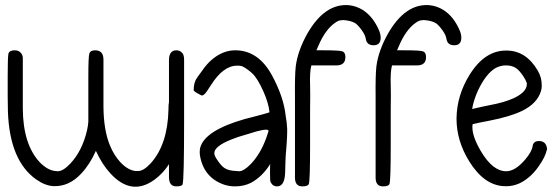

<svg xmlns="http://www.w3.org/2000/svg" viewBox="-20 -732 2169 744"><path d="M663.1 -9.8Q634.8 -9.8 634.8 -45.9V-95.7Q611.3 -59.6 579.1 -36.1Q490.2 29.3 408.2 -59.6Q375 -95.7 351.6 -147.5Q328.1 -94.7 294.9 -59.6Q248 -8.8 188.5 -10.7Q156.2 -11.7 121.1 -36.1Q17.6 -108.4 10.7 -298.8Q9.8 -320.3 9.8 -359.4V-435.5Q9.8 -511.7 12.7 -524.4Q16.6 -537.1 37.1 -537.1Q52.7 -537.1 61.5 -526.4Q68.4 -517.6 68.4 -506.8V-310.5Q69.3 -172.9 133.8 -103.5Q164.1 -72.3 194.3 -69.3L204.1 -68.4Q224.6 -68.4 252.9 -98.6Q298.8 -147.5 317.4 -227.5Q321.3 -246.1 322.3 -260.7Q322.3 -270.5 322.3 -285.2Q322.3 -298.8 322.3 -359.4V-435.5Q322.3 -511.7 326.2 -524.4Q330.1 -537.1 348.6 -537.1Q380.9 -537.1 380.9 -501V-317.4Q381.8 -226.6 406.2 -168Q421.9 -129.9 446.3 -103.5Q475.6 -72.3 505.9 -69.3H515.6Q536.1 -69.3 563.5 -98.6Q629.9 -171.9 632.8 -307.6Q632.8 -329.1 634.8 -336.9V-499Q634.8 -537.1 664.1 -537.1Q676.8 -537.1 686.5 -526.4Q690.4 -521.5 691.4 -516.6Q693.4 -511.7 693.4 -499V-266.6Q693.4 -34.2 687.5 -17.6Q684.6 -9.8 663.1 -9.8Z M810.5 -138.7V-136.7Q810.5 -127.9 825.2 -107.4Q838.9 -87.9 849.6 -81.1Q865.2 -70.3 896.5 -69.3L906.2 -68.4Q924.8 -68.4 952.1 -96.7Q989.3 -135.7 1011.7 -197.3Q1019.5 -219.7 1020.5 -223.6Q1020.5 -224.6 1020.5 -224.6Q1020.5 -229.5 1010.7 -229.5Q999 -229.5 973.6 -222.7Q962.9 -218.8 951.2 -215.8Q859.4 -190.4 828.1 -166Q810.5 -152.3 810.5 -138.7ZM1026.4 -73.2Q1026.4 -93.8 1027.3 -96.7Q996.1 -46.9 952.1 -23.4Q924.8 -9.8 890.6 -9.8Q852.5 -9.8 818.4 -30.3Q781.2 -52.7 764.6 -93.8Q753.9 -122.1 753.9 -142.6Q753.9 -152.3 755.9 -160.2Q774.4 -226.6 927.7 -270.5Q932.6 -271.5 976.6 -283.2Q1024.4 -295.9 1024.4 -296.9Q1020.5 -333 1001 -377Q977.5 -429.7 957 -448.2Q937.5 -465.8 919.9 -474.6Q916 -476.6 906.2 -477.5Q902.3 -477.5 898.4 -477.5Q844.7 -477.5 796.9 -401.4Q779.3 -373 772.5 -367.2Q764.6 -360.4 760.7 -362.3Q730.5 -377 730.5 -382.8Q730.5 -413.1 744.1 -431.6Q762.7 -458 772.5 -470.7Q792 -496.1 816.4 -512.7Q852.5 -537.1 891.6 -537.1Q981.4 -537.1 1034.2 -439.5Q1079.1 -356.4 1086.9 -284.2Q1091.8 -256.8 1092.8 -232.4Q1092.8 -227.5 1092.8 -220.7Q1092.8 -203.1 1090.8 -174.8Q1090.8 -174.8 1086.9 -125L1085.9 -98.6Q1085 -72.3 1085 -66.4Q1084 -9.8 1053.7 -9.8Q1036.1 -9.8 1028.3 -27.3Q1026.4 -31.2 1026.4 -53.7Q1026.4 -60.5 1026.4 -73.2Z M1151.4 -9.8Q1123 -9.8 1123 -43.9V-175.8Q1123 -307.6 1123 -355.5Q1122.1 -440.4 1126 -474.6Q1133.8 -536.1 1171.9 -603.5Q1239.3 -719.7 1332 -711.9Q1360.4 -709 1385.7 -693.4Q1425.8 -668 1449.2 -613.3Q1455.1 -598.6 1455.1 -585.9Q1455.1 -556.6 1427.7 -556.6Q1401.4 -556.6 1397.5 -581.1Q1395.5 -596.7 1380.9 -616.2Q1368.2 -633.8 1357.4 -641.6Q1340.8 -652.3 1309.6 -654.3L1300.8 -653.3Q1292 -653.3 1278.3 -643.6Q1240.2 -617.2 1212.9 -552.7Q1208 -542 1206.1 -537.1H1234.4Q1293.9 -537.1 1305.7 -533.2Q1318.4 -529.3 1318.4 -510.7Q1318.4 -479.5 1285.2 -478.5H1186.5Q1179.7 -453.1 1181.6 -401.4Q1182.6 -369.1 1181.6 -307.6V-170.9Q1181.6 -34.2 1176.8 -19.5Q1173.8 -9.8 1151.4 -9.8Z M1463.9 -9.8Q1435.5 -9.8 1435.5 -43.9V-175.8Q1435.5 -307.6 1435.5 -355.5Q1434.6 -440.4 1438.5 -474.6Q1446.3 -536.1 1484.4 -603.5Q1551.8 -719.7 1644.5 -711.9Q1672.9 -709 1698.2 -693.4Q1738.3 -668 1761.7 -613.3Q1767.6 -598.6 1767.6 -585.9Q1767.6 -556.6 1740.2 -556.6Q1713.9 -556.6 1710 -581.1Q1708 -596.7 1693.4 -616.2Q1680.7 -633.8 1669.9 -641.6Q1653.3 -652.3 1622.1 -654.3L1613.3 -653.3Q1604.5 -653.3 1590.8 -643.6Q1552.7 -617.2 1525.4 -552.7Q1520.5 -542 1518.6 -537.1H1546.9Q1606.4 -537.1 1618.2 -533.2Q1630.9 -529.3 1630.9 -510.7Q1630.9 -479.5 1597.7 -478.5H1499Q1492.2 -453.1 1494.1 -401.4Q1495.1 -369.1 1494.1 -307.6V-170.9Q1494.1 -34.2 1489.3 -19.5Q1486.3 -9.8 1463.9 -9.8Z M2043.9 -166Q2046.9 -185.5 2068.4 -185.5Q2089.8 -185.5 2096.7 -168Q2099.6 -162.1 2099.6 -156.2Q2099.6 -153.3 2099.6 -150.4Q2099.6 -150.4 2098.6 -150.4Q2093.8 -125 2066.4 -85.9Q2046.9 -58.6 2025.4 -42Q1982.4 -6.8 1930.7 -10.7Q1854.5 -15.6 1797.9 -107.4Q1749 -186.5 1749 -272.5Q1750 -362.3 1799.8 -442.4Q1859.4 -538.1 1944.3 -536.1Q2018.6 -535.2 2063.5 -459Q2080.1 -430.7 2079.1 -400.4Q2079.1 -397.5 2079.1 -396.5Q2079.1 -388.7 2076.2 -378.9Q2061.5 -331.1 2003.9 -302.7Q1958 -280.3 1877.9 -264.6Q1862.3 -261.7 1837.9 -256.8Q1813.5 -251 1812.5 -251Q1810.5 -251 1810.5 -241.2Q1809.6 -203.1 1843.8 -145.5Q1889.6 -68.4 1941.4 -68.4Q1976.6 -68.4 2015.6 -114.3Q2041 -144.5 2043.9 -166ZM1809.6 -309.6Q1850.6 -319.3 1876 -324.2Q1935.5 -335 1972.7 -352.5Q2021.5 -376 2021.5 -406.2Q2021.5 -406.2 2021.5 -412.1Q2021.5 -408.2 2020.5 -412.1Q2017.6 -421.9 2007.8 -436.5Q1993.2 -459 1978.5 -468.8Q1961.9 -479.5 1936.5 -478.5Q1917 -477.5 1899.4 -467.8Q1862.3 -445.3 1832 -380.9Q1814.5 -341.8 1809.6 -309.6Z"/></svg>

Font: otype
Style: Regular
Weight: 400
Designer: ironsmith
Version: 4